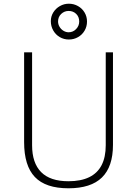

<svg xmlns="http://www.w3.org/2000/svg" viewBox="-20 -1005 724 1035"><path d="M349 10Q226 10 168 -50.8Q110 -111.5 110 -239V-723H153V-222Q153 -126.5 201.8 -77.2Q250.5 -28 349 -28Q416 -28 460.8 -49.8Q505.5 -71.5 527.8 -114.8Q550 -158 550 -222V-723H589V-224Q589 -106.5 529.5 -48.2Q470 10 349 10ZM351 -792Q324.5 -792 302.2 -805Q280 -818 267 -840.8Q254 -863.5 254 -891Q254 -916.5 267.2 -938Q280.5 -959.5 302.8 -972.2Q325 -985 351 -985Q378 -985 400.5 -972.2Q423 -959.5 436 -937.5Q449 -915.5 449 -889Q449 -862 436 -839.8Q423 -817.5 400.5 -804.8Q378 -792 351 -792ZM350 -946Q327 -946 310 -930Q293 -914 293 -889Q293 -874 301 -860.5Q309 -847 322.2 -839Q335.5 -831 350 -831Q373.5 -831 390.2 -848.2Q407 -865.5 407 -889Q407 -914 390.8 -930Q374.5 -946 350 -946Z"/></svg>

Font: Public Sans VF
Style: Regular
Weight: 400
Designer: Pablo Impallari, Rodrigo Fuenzalida (Modified by Dan O. Williams and USWDS)
Version: Version 1.003